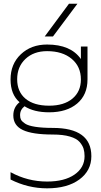

<svg xmlns="http://www.w3.org/2000/svg" viewBox="-20 -772 537 1021"><path d="M241.2 -210Q320.3 -210 365.2 -247.6Q410.2 -285.2 410.2 -349.6Q410.2 -418 361.3 -459Q312.5 -500 230.5 -500Q159.2 -500 115.2 -458.5Q71.3 -417 71.3 -350.6Q71.3 -284.2 115.7 -247.1Q160.2 -210 241.2 -210ZM260.7 -56.6Q152.3 -56.6 101.6 -80.6Q50.8 -104.5 50.8 -158.2Q50.8 -202.1 84 -228.5Q36.1 -269.5 36.1 -349.6Q36.1 -431.6 90.8 -483.4Q145.5 -535.2 230.5 -535.2Q356.4 -535.2 410.2 -458V-524.4H445.3V-349.6Q445.3 -267.6 390.1 -221.2Q335 -174.8 241.2 -174.8Q160.2 -174.8 110.4 -207Q85.9 -187.5 86.9 -158.2Q86.9 -144.5 91.8 -135.3Q96.7 -126 113.3 -114.7Q129.9 -103.5 167.5 -97.7Q205.1 -91.8 260.7 -91.8Q465.8 -91.8 465.8 58.6Q465.8 135.7 401.9 182.6Q337.9 229.5 230.5 229.5Q128.9 229.5 36.1 182.6V143.6Q127 193.4 230.5 193.4Q323.2 193.4 376.5 156.2Q429.7 119.1 429.7 58.6Q429.7 36.1 424.3 18.6Q418.9 1 403.3 -17.1Q387.7 -35.2 351.6 -45.9Q315.4 -56.6 260.7 -56.6ZM261.7 -578.1H217.8L346.7 -752H391.6Z"/></svg>

Font: Gen Shin Gothic ExtraLight
Style: Regular
Weight: 100
Designer: [Source Han Sans]
Ryoko NISHIZUKA  (kana & ideographs); Paul D. Hunt (Latin, Greek & Cyrillic); Wenlong ZHANG  (bopomofo
Version: Version 1.002.20150607